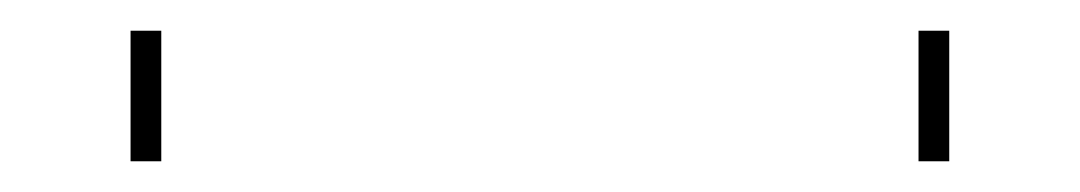

<svg xmlns="http://www.w3.org/2000/svg" viewBox="-20 -5 703 125"><path d="M65 15V100H578V15ZM85 15H598V100H85Z"/></svg>

Font: Hussar Plate
Style: Regular
Weight: 700
Foundry: Cannot Into Space Fonts
Version: Version 0.798247